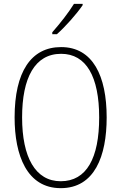

<svg xmlns="http://www.w3.org/2000/svg" viewBox="-20 -969 631 999"><path d="M410 -942V-949H365C335 -901 295 -850 252 -801V-791H276C319 -829 378 -895 410 -942ZM535 -358C535 -574 463 -724 298 -724C141 -724 56 -594 56 -358C56 -161 120 10 296 10C472 10 535 -156 535 -358ZM95 -358C95 -564 161 -689 298 -689C429 -689 496 -570 496 -358C496 -147 431 -26 296 -26C164 -26 95 -151 95 -358Z"/></svg>

Font: Noto Sans Gurmukhi UI Condensed ExtraLight
Style: Regular
Weight: 200
Width: 3
Designer: Jelle Bosma - Monotype Design Team
Foundry: Monotype Imaging Inc.
Version: Version 2.004